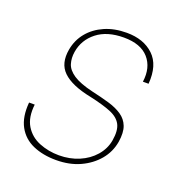

<svg xmlns="http://www.w3.org/2000/svg" viewBox="-102 -602 660 702"><g transform="rotate(20 228.0 -251.0)"><path d="M190 12Q139 12 100 -5Q61 -22 41 -58.5Q21 -95 26 -152H48Q42 -101 61.5 -69Q81 -37 117 -22.5Q153 -8 194 -8Q236 -8 271.5 -23Q307 -38 330.5 -65Q354 -92 360 -126Q367 -167 355 -189.5Q343 -212 312 -224.5Q281 -237 231 -248Q191 -256 163.5 -268Q136 -280 119.5 -296Q103 -312 97.5 -334Q92 -356 97 -384Q104 -423 128 -452Q152 -481 189.5 -497.5Q227 -514 275 -514Q341 -514 380 -477Q419 -440 413 -366H391Q399 -423 368 -458.5Q337 -494 271 -494Q206 -494 166.5 -463Q127 -432 119 -383Q115 -358 121.5 -336.5Q128 -315 153.5 -298Q179 -281 230 -269Q266 -261 297 -252Q328 -243 349.5 -228.5Q371 -214 380 -190.5Q389 -167 383 -129Q376 -88 349.5 -56.5Q323 -25 282.5 -6.5Q242 12 190 12Z"/></g></svg>

Font: DM Sans 16pt Thin
Style: Italic
Weight: 250
Italic angle: -10°
Version: Version 4.004;gftools[0.9.30]